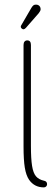

<svg xmlns="http://www.w3.org/2000/svg" viewBox="-20 -804 243 832"><path d="M170 8Q176 8 180 4Q184 0 184 -6Q184 -12 180.5 -16Q177 -20 170 -21Q148 -26 136 -40Q124 -54 119 -85Q114 -116 114 -172V-609Q114 -619 110 -624Q106 -629 98 -629Q91 -629 86.5 -624Q82 -619 82 -609V-169Q82 -111 87.5 -77.5Q93 -44 106 -25Q129 8 170 8ZM156 -764Q156 -770 153.5 -774.5Q151 -779 146.5 -781.5Q142 -784 136 -784Q129 -784 125 -781Q121 -778 116 -770L73 -696Q70 -692 70 -688Q70 -684 74 -680.5Q78 -677 82 -677Q84 -677 86.5 -678.5Q89 -680 92 -683L148 -747Q156 -757 156 -764Z"/></svg>

Font: Beiruti ExtraLight
Style: Regular
Weight: 250
Designer: Arlette Boutros
Foundry: Boutros
Version: Version 1.41